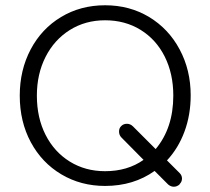

<svg xmlns="http://www.w3.org/2000/svg" viewBox="-20 -698 799 729"><path d="M55 -335Q55 -432 96.5 -510.5Q138 -589 212 -633.5Q286 -678 379 -678Q472 -678 546 -633.5Q620 -589 662 -510.5Q704 -432 704 -336Q704 -262 680.5 -198.5Q657 -135 614 -89L662 -41Q671 -32 671 -20Q671 -8 662 1V2Q652 11 640 11Q629 11 619 3L567 -49Q487 8 379 8Q287 8 213 -36Q139 -80 97 -158Q55 -236 55 -335ZM525 -91 441 -176Q432 -185 432 -199Q432 -212 441 -220Q449 -228 462 -228Q475 -228 485 -218L571 -132Q638 -212 638 -335Q638 -418 605.5 -483Q573 -548 514 -584.5Q455 -621 379 -621Q304 -621 245 -584Q186 -547 153 -482Q120 -417 120 -335Q120 -251 153 -186Q186 -121 245 -84.5Q304 -48 379 -48Q464 -48 525 -91Z"/></svg>

Font: SN Pro Light
Style: Regular
Weight: 300
Designer: Tobias Whetton
Foundry: Supernotes
Version: Version 1.002